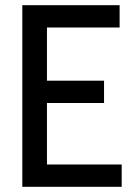

<svg xmlns="http://www.w3.org/2000/svg" viewBox="-20 -720 518 740"><path d="M66 0H449V-86H161V-323H381V-409H161V-614H441V-700H66Z"/></svg>

Font: Cabin Condensed
Style: Regular
Weight: 400
Designer: Pablo Impallari
Foundry: Pablo Impallari. www.impallari.com Igino Marini. www.ikern.com
Version: Version 1.006